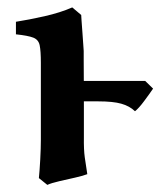

<svg xmlns="http://www.w3.org/2000/svg" viewBox="-20 -489 457 523"><path d="M397 -247.6Q387.7 -233.9 372.8 -213.9Q357.9 -193.8 347.7 -186Q333 -200.2 310.5 -206.5Q288.1 -212.9 247.6 -212.9H152.8L165 -268.6H375.5ZM208 -350.1Q208 -350.1 208 -326.4Q208 -302.7 208.3 -267.8Q208.5 -232.9 208.5 -198Q208.5 -163.1 208.5 -139.2Q208.5 -115.2 208.5 -115.2Q208 -81.5 210.9 -60.5Q213.9 -39.6 217.8 -14.6Q207 -10.3 185.5 -5.4Q164.1 -0.5 142.3 4.4Q120.6 9.3 108.9 14.6L85.9 -3.9Q87.9 -22.9 89.6 -54.2Q91.3 -85.4 91.3 -107.4Q91.3 -107.9 91.3 -129.2Q91.3 -150.4 91.3 -181.6Q91.3 -212.9 91.3 -243.9Q91.3 -274.9 91.3 -296.1Q91.3 -317.4 91.3 -317.9Q91.3 -350.1 88.1 -365.5Q85 -380.9 70.6 -386.5Q56.2 -392.1 23.4 -395.5V-429.7Q58.1 -435.1 101.3 -444.8Q144.5 -454.6 176.8 -468.8L201.2 -448.2Q201.2 -448.2 202.1 -433.3Q203.1 -418.5 204.6 -399.2Q206.1 -379.9 207 -365Q208 -350.1 208 -350.1Z"/></svg>

Font: Gentium Plus
Style: Bold
Weight: 700
Designer: Victor Gaultney, Annie Olsen, Iska Routamaa, Becca Hirsbrunner
Foundry: SIL International
Version: Version 6.101